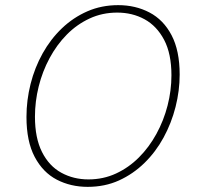

<svg xmlns="http://www.w3.org/2000/svg" viewBox="-20 -720 774 747"><path d="M321 7Q255 7 201 -21Q147 -49 115 -109.5Q83 -170 83 -265Q83 -330 99 -393.5Q115 -457 146 -512.5Q177 -568 221 -610Q265 -652 320 -676Q375 -700 440 -700Q507 -700 561.5 -671.5Q616 -643 647.5 -583Q679 -523 679 -430Q679 -367 663 -304Q647 -241 616.5 -185Q586 -129 542 -86Q498 -43 443 -18Q388 7 321 7ZM324 -22Q382 -22 431.5 -45Q481 -68 520.5 -107.5Q560 -147 588.5 -199Q617 -251 632 -309.5Q647 -368 647 -427Q647 -511 618.5 -565Q590 -619 542.5 -645Q495 -671 436 -671Q378 -671 328.5 -648Q279 -625 240 -585.5Q201 -546 173 -494Q145 -442 130.5 -383.5Q116 -325 116 -266Q116 -183 143.5 -128.5Q171 -74 218.5 -48Q266 -22 324 -22Z"/></svg>

Font: Bitter Thin ExtraLight
Style: Italic
Weight: 250
Italic angle: -9°
Version: Version 2.002